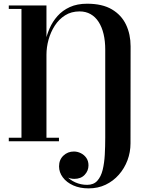

<svg xmlns="http://www.w3.org/2000/svg" viewBox="-20 -780 825 1060"><path d="M469 260Q421 260 384.2 243.5Q347.5 227 326.8 199.2Q306 171.5 306 138.5Q306 102 330 79.2Q354 56.5 388 56.5Q408 56.5 426.5 65.8Q445 75 456.8 92Q468.5 109 468.5 133Q468.5 163 447.5 185.2Q426.5 207.5 390 207.5Q368 207.5 349.2 197.5Q330.5 187.5 318.8 171.8Q307 156 307 138.5H326.5Q326.5 167 345.8 190Q365 213 395.8 226.8Q426.5 240.5 461 240.5Q497 240.5 517.2 218Q537.5 195.5 546.8 157.8Q556 120 558.5 73.8Q561 27.5 561 -20V-506Q561 -553.5 551.8 -592.2Q542.5 -631 524.5 -659Q506.5 -687 480 -702Q453.5 -717 419.5 -717Q373.5 -717 339.2 -695.2Q305 -673.5 282.2 -638Q259.5 -602.5 248 -560.8Q236.5 -519 236.5 -478H223Q223 -510.5 230.2 -548.2Q237.5 -586 253.8 -623.2Q270 -660.5 297.5 -691.5Q325 -722.5 365.5 -741Q406 -759.5 461 -759.5Q545 -759.5 597.8 -728.2Q650.5 -697 675.8 -643.8Q701 -590.5 701 -524.5L700.5 11.5Q700.5 60 683.8 104.8Q667 149.5 636.2 184.5Q605.5 219.5 563.2 239.8Q521 260 469 260ZM28.5 0V-19.5H305.5V0ZM98.5 0V-730.5H28.5V-750H236.5V0Z"/></svg>

Font: Bodoni Moda
Style: Bold
Weight: 700
Designer: Owen Earl
Foundry: indestructible type
Version: Version 2.005